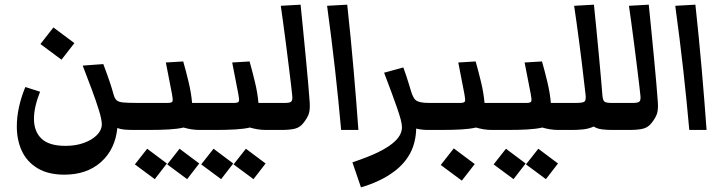

<svg xmlns="http://www.w3.org/2000/svg" viewBox="-20 -551 3078 814"><path d="M461.4 -150.9Q465.8 -134.3 473.9 -126.5Q481.9 -118.7 501 -116.7Q520 -114.7 557.1 -114.7Q576.7 -114.7 585.2 -101.8Q593.8 -88.9 593.8 -56.2Q593.8 -26.4 584.5 -13.2Q575.2 0 557.1 0Q525.4 0 508.3 -1.5Q491.2 -2.9 477.5 -8.3Q468.3 82.5 408.2 136Q348.1 189.5 252.9 189.5Q185.1 189.5 140.1 162.8Q95.2 136.2 73.2 90.1Q51.3 43.9 51.3 -15.1Q51.3 -93.8 87.4 -182.1L149.9 -162.1Q124 -97.2 124 -46.9Q124 6.3 156 36.9Q188 67.4 257.8 67.4Q302.2 67.4 336.9 54.4Q371.6 41.5 391.6 20.8Q411.6 0 411.6 -23.9Q411.6 -44.4 399.4 -83.7Q387.2 -123 368.7 -172.6Q350.1 -222.2 330.6 -272.9L418 -279.3Q437 -228.5 446 -201.4Q455.1 -174.3 461.4 -150.9ZM240.7 -297.9 151.4 -364.3 206.5 -434.6 295.4 -368.2Z M773.4 208.5 689 146 741.2 79.6 824.7 142.1ZM636.2 208.5 551.8 146 604 79.6 687.5 142.1ZM557.1 0Q539.1 0 529.8 -13.2Q520.5 -26.4 520.5 -56.2Q520.5 -88.9 529.1 -101.8Q537.6 -114.7 557.1 -114.7H691.9Q709 -114.7 711.4 -121.6Q713.9 -128.4 709 -153.3L683.1 -286.1L756.8 -290.5Q768.1 -251 779.3 -204.8Q790.5 -158.7 794.4 -114.7H838.4Q857.9 -114.7 866.5 -101.8Q875 -88.9 875 -56.2Q875 -26.4 865.7 -13.2Q856.4 0 838.4 0H827.1Q808.6 0 790.5 -2.9Q772.5 -5.9 758.3 -10.3Q732.9 -4.4 695.8 -2.2Q658.7 0 606.4 0Z M1054.7 208.5 970.2 146 1022.5 79.6 1106 142.1ZM917.5 208.5 833 146 885.3 79.6 968.8 142.1ZM838.4 0Q820.3 0 811 -13.2Q801.8 -26.4 801.8 -56.2Q801.8 -88.9 810.3 -101.8Q818.8 -114.7 838.4 -114.7H973.1Q990.2 -114.7 992.7 -121.6Q995.1 -128.4 990.2 -153.3L964.4 -286.1L1038.1 -290.5Q1049.3 -251 1060.5 -204.8Q1071.8 -158.7 1075.7 -114.7H1119.6Q1139.2 -114.7 1147.7 -101.8Q1156.2 -88.9 1156.2 -56.2Q1156.2 -26.4 1147 -13.2Q1137.7 0 1119.6 0H1108.4Q1089.8 0 1071.8 -2.9Q1053.7 -5.9 1039.6 -10.3Q1014.2 -4.4 977.1 -2.2Q939.9 0 887.7 0Z M1119.6 0Q1101.6 0 1092.3 -13.2Q1083 -26.4 1083 -56.2Q1083 -88.9 1091.6 -101.8Q1100.1 -114.7 1119.6 -114.7H1189.5Q1209.5 -114.7 1215.1 -120.8Q1220.7 -127 1219.2 -143.6Q1218.3 -155.3 1214.1 -189.9Q1210 -224.6 1204.1 -271.7Q1198.2 -318.8 1191.9 -368.4Q1185.5 -418 1179.7 -460.2Q1173.8 -502.4 1170.4 -526.4L1254.4 -531.2Q1259.8 -478.5 1265.6 -418.7Q1271.5 -358.9 1277.1 -300.5Q1282.7 -242.2 1286.9 -194.1Q1291 -146 1293 -117.2Q1294.9 -87.4 1289.6 -69.8Q1284.2 -52.2 1266.1 -29.3Q1252 -11.2 1231 -5.6Q1210 0 1169.9 0Z M1426.3 0Q1415.5 -120.6 1400.9 -252.2Q1386.2 -383.8 1366.7 -526.4L1452.1 -531.2Q1467.8 -386.7 1479.2 -254.2Q1490.7 -121.6 1499.5 0Z M1742.7 -126.5Q1756.3 -114.7 1796.9 -114.7Q1816.4 -114.7 1825 -101.8Q1833.5 -88.9 1833.5 -56.2Q1833.5 -26.4 1824.2 -13.2Q1814.9 0 1796.9 0Q1767.1 0 1744.6 -5.9Q1742.7 53.7 1719.5 97.7Q1696.3 141.6 1653.3 174.3Q1622.1 198.2 1584.5 215.6Q1546.9 232.9 1510.3 243.2L1474.1 137.2Q1542.5 114.3 1581.8 95Q1621.1 75.7 1642.6 58.1Q1664.6 40.5 1674.3 23.4Q1684.1 6.3 1684.1 -11.2Q1684.1 -24.4 1679 -43.9Q1673.8 -63.5 1664.1 -91.8Q1655.8 -115.7 1640.6 -157.2Q1625.5 -198.7 1608.4 -242.7L1689.9 -265.1Q1694.8 -252.4 1701.9 -231.2Q1709 -210 1713.9 -193.4Q1720.7 -170.9 1723.4 -161.9Q1726.1 -152.8 1731 -142.6Q1735.8 -131.8 1742.7 -126.5Z M1796.9 0Q1778.8 0 1769.5 -13.2Q1760.3 -26.4 1760.3 -56.2Q1760.3 -88.9 1768.8 -101.8Q1777.3 -114.7 1796.9 -114.7H1931.6Q1948.7 -114.7 1951.2 -121.6Q1953.6 -128.4 1948.7 -153.3L1922.9 -286.1L1996.6 -290.5Q2007.8 -251 2019 -204.8Q2030.3 -158.7 2034.2 -114.7H2078.1Q2097.7 -114.7 2106.2 -101.8Q2114.7 -88.9 2114.7 -56.2Q2114.7 -26.4 2105.5 -13.2Q2096.2 0 2078.1 0H2066.9Q2048.3 0 2030.3 -2.9Q2012.2 -5.9 1998 -10.3Q1972.7 -4.4 1935.5 -2.2Q1898.4 0 1846.2 0ZM1938 214.8 1848.6 148.4 1903.8 78.1 1992.7 144.5Z M2294.4 208.5 2210 146 2262.2 79.6 2345.7 142.1ZM2157.2 208.5 2072.8 146 2125 79.6 2208.5 142.1ZM2078.1 0Q2060.1 0 2050.8 -13.2Q2041.5 -26.4 2041.5 -56.2Q2041.5 -88.9 2050 -101.8Q2058.6 -114.7 2078.1 -114.7H2212.9Q2230 -114.7 2232.4 -121.6Q2234.9 -128.4 2230 -153.3L2204.1 -286.1L2277.8 -290.5Q2289.1 -251 2300.3 -204.8Q2311.5 -158.7 2315.4 -114.7H2359.4Q2378.9 -114.7 2387.5 -101.8Q2396 -88.9 2396 -56.2Q2396 -26.4 2386.7 -13.2Q2377.4 0 2359.4 0H2348.1Q2329.6 0 2311.5 -2.9Q2293.5 -5.9 2279.3 -10.3Q2253.9 -4.4 2216.8 -2.2Q2179.7 0 2127.4 0Z M2359.4 0Q2341.3 0 2332 -13.2Q2322.8 -26.4 2322.8 -56.2Q2322.8 -88.9 2331.3 -101.8Q2339.8 -114.7 2359.4 -114.7H2424.3Q2451.2 -114.7 2458.3 -120.6Q2465.3 -126.5 2462.4 -151.4Q2460.9 -164.6 2459.2 -178Q2457.5 -191.4 2456.1 -204.6Q2446.8 -287.6 2435.5 -372.8Q2424.3 -458 2414.1 -526.4L2498 -531.2Q2502.9 -483.9 2508.5 -426.8Q2514.2 -369.6 2519.3 -314Q2524.4 -258.3 2528.3 -214.4Q2532.2 -170.4 2533.7 -149.9Q2535.2 -128.4 2541.3 -121.6Q2547.4 -114.7 2570.3 -114.7H2595.7Q2615.2 -114.7 2623.8 -101.8Q2632.3 -88.9 2632.3 -56.2Q2632.3 -26.4 2623 -13.2Q2613.8 0 2595.7 0H2575.7Q2551.3 0 2531.2 -2.7Q2511.2 -5.4 2497.1 -14.6Q2477.1 -5.4 2454.1 -2.7Q2431.2 0 2404.3 0Z M2595.7 0Q2577.6 0 2568.4 -13.2Q2559.1 -26.4 2559.1 -56.2Q2559.1 -88.9 2567.6 -101.8Q2576.2 -114.7 2595.7 -114.7H2665.5Q2685.5 -114.7 2691.2 -120.8Q2696.8 -127 2695.3 -143.6Q2694.3 -155.3 2690.2 -189.9Q2686 -224.6 2680.2 -271.7Q2674.3 -318.8 2668 -368.4Q2661.6 -418 2655.8 -460.2Q2649.9 -502.4 2646.5 -526.4L2730.5 -531.2Q2735.8 -478.5 2741.7 -418.7Q2747.6 -358.9 2753.2 -300.5Q2758.8 -242.2 2762.9 -194.1Q2767.1 -146 2769 -117.2Q2771 -87.4 2765.6 -69.8Q2760.3 -52.2 2742.2 -29.3Q2728 -11.2 2707 -5.6Q2686 0 2646 0Z M2902.3 0Q2891.6 -120.6 2877 -252.2Q2862.3 -383.8 2842.8 -526.4L2928.2 -531.2Q2943.8 -386.7 2955.3 -254.2Q2966.8 -121.6 2975.6 0Z"/></svg>

Font: Markazi Text
Style: Bold
Weight: 700
Designer: Borna Izadpanah (Arabic designer), Fiona Ross (Arabic design director) and Florian Runge (Latin designer)
Foundry: Borna Izadpanah and Florian Runge
Version: Version 1.001; ttfautohint (v1.8.3)